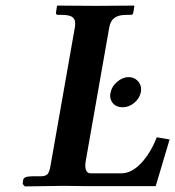

<svg xmlns="http://www.w3.org/2000/svg" viewBox="-20 -666 627 687"><path d="M248 -568.8Q249 -573.2 249 -582Q249 -598.6 237.8 -605.7Q226.6 -612.8 201.2 -612.8H187Q180.2 -612.8 180.2 -621.1L184.1 -645L186 -646Q283.2 -645 323.2 -645L459 -646L460.9 -645L457 -621.1Q455.6 -612.8 448.2 -612.8H433.1Q403.3 -612.8 389.2 -601.8Q375 -590.8 371.1 -568.8L287.1 -91.8Q285.2 -80.1 285.2 -75.2Q285.2 -45.9 304.2 -45.9H414.1Q450.7 -45.9 484.6 -81.8Q518.6 -117.7 541 -174.8L586.9 -167L537.1 0H286.1L209 -1L68.8 1L61 -7.8L63 -22.9Q65.9 -35.2 95.2 -35.2H125Q143.1 -35.2 150.1 -43Q157.2 -50.8 161.1 -75.2ZM418.9 -282.2Q397.9 -282.2 386 -294.4Q374 -306.6 374 -325.2Q374 -328.1 376 -335.9Q379.9 -356.9 399.4 -373.5Q418.9 -390.1 440.9 -390.1Q459 -390.1 471.9 -377.4Q484.9 -364.7 484.9 -346.2Q484.9 -339.8 483.9 -335.9Q479.5 -314 460.4 -298.1Q441.4 -282.2 418.9 -282.2Z"/></svg>

Font: Linux Libertine
Style: Bold Italic
Weight: 700
Italic angle: -11.5°
Designer: Philipp H. Poll
Foundry: Philipp H. Poll
Version: Version 4.0.5